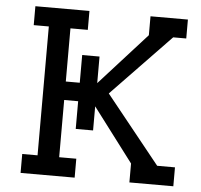

<svg xmlns="http://www.w3.org/2000/svg" viewBox="-52 -794 888 849"><g transform="rotate(5 391.5 -370.0)"><path d="M748 -656H690L428 -384L669 -84H748V0H553V-84L373 -322V-215H296V-338H234V-84H310V0H70V-84H138V-656H71V-740H311V-656H234V-420H296V-543H373V-425L582 -656V-740H748Z"/></g></svg>

Font: Arvo
Style: Regular
Weight: 400
Designer: Anton Koovit (Cyrillic Expansion: Cyreal)
Foundry: Anton Koovit, Yassin Baggar
Version: Version 3.000